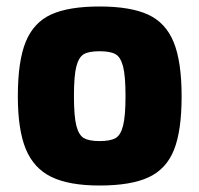

<svg xmlns="http://www.w3.org/2000/svg" viewBox="-20 -567 615 592"><path d="M35 -270Q35 -379 59.5 -438.5Q84 -498 138 -522.5Q192 -547 287 -547Q382 -547 436.5 -522Q491 -497 515.5 -437Q540 -377 540 -270Q540 -164 516.5 -105Q493 -46 438.5 -20.5Q384 5 287 5Q193 5 138.5 -21.5Q84 -48 59.5 -107.5Q35 -167 35 -270ZM367 -271Q367 -333 359.5 -362Q352 -391 336 -400Q320 -409 287 -409Q254 -409 238.5 -400Q223 -391 215.5 -362.5Q208 -334 208 -271Q208 -208 215.5 -179Q223 -150 239 -141Q255 -132 287 -132Q320 -132 336 -141Q352 -150 359.5 -179.5Q367 -209 367 -271Z"/></svg>

Font: Exo ExtraBold
Style: Regular
Weight: 800
Designer: Natanael Gama
Foundry: Natanael Gama
Version: Version 1.500